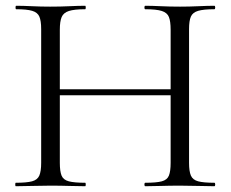

<svg xmlns="http://www.w3.org/2000/svg" viewBox="-20 -645 799 665"><path d="M571 -542Q571 -571 565.1 -586Q559.2 -601 540.4 -607Q521.7 -613 483.2 -613Q480.2 -613 480.2 -619Q480.2 -625 483.2 -625Q506.8 -625 537.1 -623.5Q567.4 -622 603.8 -622Q636.6 -622 667.7 -623.5Q698.8 -625 722.4 -625Q725.4 -625 725.4 -619Q725.4 -613 722.4 -613Q685.4 -613 666.4 -607.5Q647.5 -602 641.1 -587.5Q634.8 -573 634.8 -544V-81Q634.8 -52 641.1 -37Q647.5 -22 666.4 -17Q685.4 -12 722.4 -12Q725.4 -12 725.4 -6Q725.4 0 722.4 0Q698.8 0 667.7 -1Q636.6 -2 603.8 -2Q567.4 -2 537.1 -1Q506.8 0 483.2 0Q480.2 0 480.2 -6Q480.2 -12 483.2 -12Q521.7 -12 540.4 -17Q559.2 -22 565.1 -37Q571 -52 571 -81ZM152.2 -315V-335.8H598.8V-315ZM122.6 -81V-544Q122.6 -573 116.3 -587.5Q110 -602 91.5 -607.5Q73 -613 36 -613Q33.8 -613 33.8 -619Q33.8 -625 36 -625Q60.4 -625 90.6 -623.5Q120.8 -622 153.6 -622Q190.8 -622 220.9 -623.5Q251.1 -625 275 -625Q277 -625 277 -619Q277 -613 275 -613Q237.5 -613 218.8 -607Q200 -601 193.6 -586Q187.2 -571 187.2 -542V-81Q187.2 -52 193.2 -37Q199.2 -22 218.4 -17Q237.6 -12 275 -12Q277 -12 277 -6Q277 0 275 0Q250.1 0 220.4 -1Q190.8 -2 153.6 -2Q120.8 -2 90 -1Q59.2 0 34.8 0Q32.8 0 32.8 -6Q32.8 -12 34.8 -12Q72 -12 90.9 -17Q109.8 -22 116.2 -37Q122.6 -52 122.6 -81Z"/></svg>

Font: Cormorant Light
Style: Regular
Weight: 300
Designer: Christian Thalmann (Catharsis Fonts)
Foundry: Catharsis Fonts
Version: Version 4.000